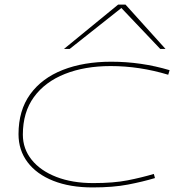

<svg xmlns="http://www.w3.org/2000/svg" viewBox="-20 -810 782 840"><path d="M385 10Q286 10 213 -19Q140 -48 100.5 -100.5Q61 -153 61 -223Q61 -327 112 -397.5Q163 -468 254.5 -504Q346 -540 467 -540Q598 -540 722 -503L716 -483Q590 -521 464 -521Q351 -521 264 -486.5Q177 -452 128.5 -385.5Q80 -319 80 -221Q80 -159 118.5 -111Q157 -63 226.5 -36Q296 -9 388 -9Q477 -9 538 -21Q599 -33 653 -49L658 -31Q605 -15 540 -2.5Q475 10 385 10ZM260 -596 497 -790H529L704 -596H681L511 -775L285 -596Z"/></svg>

Font: Georama Extra Expanded Thin
Style: Italic
Weight: 100
Width: 8
Italic angle: -9°
Designer: Jean-Baptiste Levee
Foundry: Production Type
Version: Version 1.000